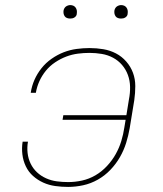

<svg xmlns="http://www.w3.org/2000/svg" viewBox="-20 -727 640 755"><path d="M248 8Q222 8 197 4.5Q172 1 150 -9Q128 -19 110 -35Q92 -51 81.5 -73Q71 -95 68 -120Q65 -145 69 -170H90Q86 -148 88.5 -125.5Q91 -103 100.5 -83.5Q110 -64 125.5 -49.5Q141 -35 161 -26Q181 -17 203 -14Q225 -11 248 -11Q275 -11 302.5 -17Q330 -23 355 -37.5Q380 -52 400.5 -74Q421 -96 435 -121Q449 -146 457 -172.5Q465 -199 469 -226L474 -256H226L229 -274H477L487 -336Q492 -361 491.5 -385.5Q491 -410 483 -432Q475 -454 460 -471.5Q445 -489 424.5 -500Q404 -511 380 -515Q356 -519 332 -519Q309 -519 286 -516Q263 -513 240.5 -504.5Q218 -496 197 -482Q176 -468 160.5 -449Q145 -430 135 -408Q125 -386 121 -362Q121 -362 121 -362Q121 -362 121 -362H101Q101 -362 101 -362Q101 -362 101 -363Q105 -389 115.5 -413Q126 -437 143 -458.5Q160 -480 183 -496Q206 -512 230.5 -521.5Q255 -531 281 -534.5Q307 -538 332 -538Q360 -538 386.5 -533.5Q413 -529 436 -517Q459 -505 476.5 -485Q494 -465 503 -440.5Q512 -416 512 -388.5Q512 -361 508 -333L490 -223Q485 -194 476 -165Q467 -136 451.5 -109Q436 -82 414 -59Q392 -36 364.5 -20.5Q337 -5 307 1.5Q277 8 248 8ZM456 -654Q450 -654 444 -656Q438 -658 434.5 -663Q431 -668 430 -674Q429 -680 430 -686Q431 -691 433.5 -695Q436 -699 439.5 -701.5Q443 -704 447.5 -705.5Q452 -707 456 -707Q463 -707 468.5 -704.5Q474 -702 477.5 -697Q481 -692 482 -686Q483 -680 482 -674Q482 -669 479.5 -665Q477 -661 473 -658.5Q469 -656 465 -655Q461 -654 456 -654ZM256 -654Q250 -654 244 -656Q238 -658 234.5 -663Q231 -668 230 -674Q229 -680 230 -686Q231 -691 233.5 -695Q236 -699 239.5 -701.5Q243 -704 247.5 -705.5Q252 -707 256 -707Q263 -707 268.5 -704.5Q274 -702 277.5 -697Q281 -692 282 -686Q283 -680 282 -674Q282 -669 279.5 -665Q277 -661 273 -658.5Q269 -656 265 -655Q261 -654 256 -654Z"/></svg>

Font: Iosevka Curly ThExObl
Style: Regular
Weight: 100
Width: 7
Italic angle: -9°
Monospace: yes
Designer: Belleve Invis
Foundry: Belleve Invis
Version: Version 11.1.0; ttfautohint (v1.8.3)